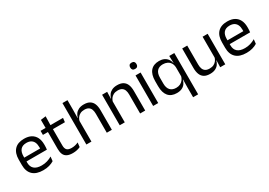

<svg xmlns="http://www.w3.org/2000/svg" viewBox="13 -1578 3722 2658"><g transform="rotate(-30 1874.0 -249.0)"><path d="M271 11Q159.5 11 103 -43.5Q46.5 -98 46.5 -199.5V-286.5Q46.5 -389.5 99 -445.2Q151.5 -501 252.5 -501Q320.5 -501 366 -475.8Q411.5 -450.5 434.5 -404Q457.5 -357.5 457.5 -293V-275Q457.5 -259 456.2 -243Q455 -227 453 -211.5H378.5Q379.5 -235.5 379.8 -257Q380 -278.5 380 -296.5Q380 -341 365.8 -371.8Q351.5 -402.5 323.2 -418.8Q295 -435 252.5 -435Q189.5 -435 158 -398.5Q126.5 -362 126.5 -294V-247.5L127 -237.5V-191Q127 -160.5 136 -136Q145 -111.5 164.2 -93.8Q183.5 -76 213.2 -66.8Q243 -57.5 284 -57.5Q331.5 -57.5 372.5 -70Q413.5 -82.5 449.5 -104L442 -34Q409.5 -13.5 366.5 -1.2Q323.5 11 271 11ZM89 -211.5V-272.5H436V-211.5Z M744 10Q687.5 10 653 -7Q618.5 -24 603 -58.5Q587.5 -93 587.5 -144.5V-452.5H667.5V-154Q667.5 -106 689.5 -83.2Q711.5 -60.5 763.5 -60.5Q793 -60.5 820.2 -67Q847.5 -73.5 871.5 -85.5L864 -16Q840.5 -4 809 3Q777.5 10 744 10ZM507.5 -416V-481H866.5L859 -416ZM588 -473 587.5 -610 669 -620.5 665.5 -473Z M1288.5 0V-303.5Q1288.5 -343 1277.8 -371.5Q1267 -400 1242.8 -415.8Q1218.5 -431.5 1176.5 -431.5Q1138 -431.5 1110 -417Q1082 -402.5 1064.8 -377.8Q1047.5 -353 1040.5 -321.5L1022.5 -379H1043.5Q1051 -412 1071 -439.2Q1091 -466.5 1124.8 -482.8Q1158.5 -499 1207 -499Q1265 -499 1300.8 -477Q1336.5 -455 1353 -413.8Q1369.5 -372.5 1369.5 -312.5V0ZM962 0V-662.5H1042.5V-503.5L1040 -363.5L1043 -357V0Z M1821.5 0V-303.5Q1821.5 -343 1810.8 -371.5Q1800 -400 1775.8 -415.8Q1751.5 -431.5 1709.5 -431.5Q1671 -431.5 1642.8 -417Q1614.5 -402.5 1597 -377.8Q1579.5 -353 1572.5 -321.5L1558 -379H1575.5Q1583.5 -412 1603.5 -439.2Q1623.5 -466.5 1657.2 -482.8Q1691 -499 1740 -499Q1798 -499 1833.8 -477Q1869.5 -455 1886 -413.8Q1902.5 -372.5 1902.5 -312.5V0ZM1495 0V-488H1576L1572.5 -371L1576 -366.5V0Z M2029.5 0V-488H2110.5V0ZM2070 -568Q2045 -568 2032.8 -581.2Q2020.5 -594.5 2020.5 -617.5V-620Q2020.5 -643.5 2032.8 -656.5Q2045 -669.5 2070 -669.5Q2095 -669.5 2107.5 -656.5Q2120 -643.5 2120 -620V-617.5Q2120 -594 2107.5 -581Q2095 -568 2070 -568Z M2405.5 10.5Q2317.5 10.5 2271.5 -44Q2225.5 -98.5 2225.5 -203V-283.5Q2225.5 -388.5 2272.2 -443.8Q2319 -499 2409 -499Q2454 -499 2487.2 -483.8Q2520.5 -468.5 2541.2 -441Q2562 -413.5 2568.5 -376H2595.5L2570.5 -301.5Q2569 -345.5 2550.5 -374.8Q2532 -404 2501.8 -418.5Q2471.5 -433 2432.5 -433Q2371.5 -433 2339 -397Q2306.5 -361 2306.5 -290V-198Q2306.5 -129 2339.2 -93Q2372 -57 2433.5 -57Q2471 -57 2499.5 -71.2Q2528 -85.5 2546.8 -110.8Q2565.5 -136 2572.5 -168L2591 -110H2568Q2560.5 -77 2541 -49.5Q2521.5 -22 2488.2 -5.8Q2455 10.5 2405.5 10.5ZM2569 172V13.5L2571.5 -125.5L2570.5 -141.5V-345.5L2572 -370.5L2568.5 -488H2649.5V172Z M2856 -488V-184.5Q2856 -146 2866.8 -117.2Q2877.5 -88.5 2902 -72.8Q2926.5 -57 2968 -57Q3007 -57 3035 -71.2Q3063 -85.5 3080.8 -110.5Q3098.5 -135.5 3105 -167L3119.5 -109.5H3102Q3094.5 -76.5 3074.5 -49.2Q3054.5 -22 3020.8 -5.8Q2987 10.5 2937.5 10.5Q2880 10.5 2844.2 -11.2Q2808.5 -33 2792 -74.8Q2775.5 -116.5 2775.5 -175.5V-488ZM3182.5 -488V0H3101.5L3105 -117L3101.5 -122V-488Z M3519.5 11Q3408 11 3351.5 -43.5Q3295 -98 3295 -199.5V-286.5Q3295 -389.5 3347.5 -445.2Q3400 -501 3501 -501Q3569 -501 3614.5 -475.8Q3660 -450.5 3683 -404Q3706 -357.5 3706 -293V-275Q3706 -259 3704.8 -243Q3703.5 -227 3701.5 -211.5H3627Q3628 -235.5 3628.2 -257Q3628.5 -278.5 3628.5 -296.5Q3628.5 -341 3614.2 -371.8Q3600 -402.5 3571.8 -418.8Q3543.5 -435 3501 -435Q3438 -435 3406.5 -398.5Q3375 -362 3375 -294V-247.5L3375.5 -237.5V-191Q3375.5 -160.5 3384.5 -136Q3393.5 -111.5 3412.8 -93.8Q3432 -76 3461.8 -66.8Q3491.5 -57.5 3532.5 -57.5Q3580 -57.5 3621 -70Q3662 -82.5 3698 -104L3690.5 -34Q3658 -13.5 3615 -1.2Q3572 11 3519.5 11ZM3337.5 -211.5V-272.5H3684.5V-211.5Z"/></g></svg>

Font: Anek Gurmukhi Medium
Style: Regular
Weight: 400
Version: Version 1.003